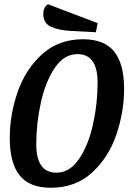

<svg xmlns="http://www.w3.org/2000/svg" viewBox="-20 -865 631 905"><path d="M565 -447Q565 -338 528.5 -230.5Q492 -123 414 -51.5Q336 20 220 20Q119 20 72.5 -38.5Q26 -97 26 -214Q26 -324 63 -431Q100 -538 178 -609Q256 -680 371 -680Q472 -680 518.5 -621.5Q565 -563 565 -447ZM151 -185Q151 -51 246 -51Q308 -51 352 -115Q396 -179 418 -277Q440 -375 440 -476Q440 -610 345 -610Q282 -610 238.5 -545.5Q195 -481 173 -383Q151 -285 151 -185ZM184 -800Q184 -830 206 -845L440 -756L432 -713L317 -719Q258 -722 221 -738.5Q184 -755 184 -800Z"/></svg>

Font: Sansita
Style: Italic
Weight: 400
Italic angle: -11°
Designer: Pablo Cosgaya
Foundry: Omnibus-Type
Version: Version 1.006